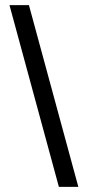

<svg xmlns="http://www.w3.org/2000/svg" viewBox="-20 -599 359 750"><path d="M93 -579 286 131H210L17 -579Z"/></svg>

Font: Aikya SemiBold
Style: Regular
Weight: 600
Designer: Neelakash Kshetrimayum (Latin subset based on Merriweather by Eben Sorkin)
Foundry: Brand New Type
Version: Version 1.00 b005